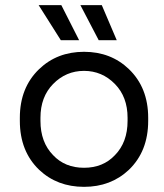

<svg xmlns="http://www.w3.org/2000/svg" viewBox="-20 -711 636 745"><path d="M555 -254V-242Q555 -124 480 -52Q410 14 306 14Q202 14 132 -52Q57 -124 57 -242V-254Q57 -371 132 -443Q202 -510 306 -510Q410 -510 480 -443Q555 -371 555 -254ZM426 -109Q475 -159 475 -242V-254Q475 -335 426 -385Q376 -436 306 -436Q236 -436 186 -385Q137 -335 137 -254V-242Q137 -159 186 -109Q232 -60 306 -60Q380 -60 426 -109ZM287 -555H216L130 -691H218ZM433 -555H363L292 -691H375Z"/></svg>

Font: Rilu
Style: Regular
Weight: 500
Designer: Alí Sinisterra
Foundry: Alí Sinisterra
Version: 0.1